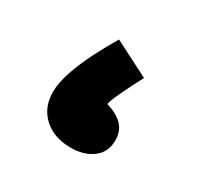

<svg xmlns="http://www.w3.org/2000/svg" viewBox="-76 -360 464 451"><g transform="rotate(30 156.5 -134.5)"><path d="M159 4Q114 4 86 -21.5Q58 -47 58 -89Q58 -114 69 -146Q80 -178 97 -211.5Q114 -245 131 -273L227 -224Q212 -196 198 -166.5Q184 -137 183 -128Q211 -120 226.5 -104.5Q242 -89 242 -63Q242 -31 218.5 -13.5Q195 4 159 4Z"/></g></svg>

Font: Noto Sans Arabic UI Cn XBd
Style: Regular
Weight: 800
Width: 3
Designer: Monotype Design Team, Nadine Chahine and Nizar Qandah
Foundry: Monotype Imaging Inc.
Version: Version 2.010; ttfautohint (v1.8.4.7-5d5b)